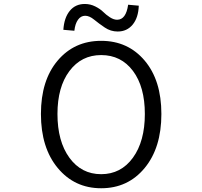

<svg xmlns="http://www.w3.org/2000/svg" viewBox="-20 -955 1040 987"><path d="M500 12.7Q363.3 12.7 276.9 -91.3Q190.4 -195.3 190.4 -369.1Q190.4 -542 276.4 -643.6Q362.3 -745.1 500 -745.1Q637.7 -745.1 723.6 -643.6Q809.6 -542 809.6 -369.1Q809.6 -195.3 723.6 -91.3Q637.7 12.7 500 12.7ZM724.6 -369.1Q724.6 -508.8 663.6 -590.3Q602.5 -671.9 500 -671.9Q398.4 -671.9 336.9 -589.8Q275.4 -507.8 275.4 -369.1Q275.4 -228.5 336.9 -144Q398.4 -59.6 500 -59.6Q601.6 -59.6 663.1 -144Q724.6 -228.5 724.6 -369.1ZM585 -793Q548.8 -793 518.6 -813.5Q488.3 -834 463.9 -854Q439.5 -874 418 -874Q395.5 -874 380.9 -853.5Q366.2 -833 362.3 -796.9L305.7 -801.8Q309.6 -863.3 338.4 -898.9Q367.2 -934.6 416 -934.6Q444.3 -934.6 469.7 -921.9Q495.1 -909.2 510.3 -894Q525.4 -878.9 544.9 -866.2Q564.5 -853.5 582 -853.5Q627.9 -853.5 638.7 -930.7L693.4 -925.8Q691.4 -864.3 662.1 -828.6Q632.8 -793 585 -793Z"/></svg>

Font: GenEi Gothic M SemiLight
Style: Regular
Weight: 350
Designer: o_tamon (Modified); [Source Han Sans]
Ryoko NISHIZUKA  (kana & ideographs); Paul D. Hunt (Latin, Greek & Cyrillic); Wenl
Version: Version 1.1a;Original Version 1.004